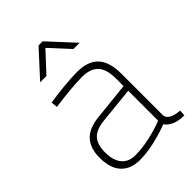

<svg xmlns="http://www.w3.org/2000/svg" viewBox="-218 -827 931 931"><g transform="rotate(-45 247.5 -361.5)"><path d="M48 -137Q48 -202 81 -238Q114 -274 186 -281L376 -301V-353Q376 -417 348.5 -446Q321 -475 265 -475Q197 -475 76 -458L73 -491Q114 -498 169.5 -503.5Q225 -509 265 -509Q340 -509 375.5 -470Q411 -431 411 -353V-65Q415 -29 486 -23L484 8Q446 8 421 -3Q395 -14 381 -34Q341 -18 285 -4.5Q229 9 179 9Q117 9 82.5 -28Q48 -65 48 -137ZM376 -64V-269L190 -250Q133 -244 109 -217Q85 -190 85 -137Q85 -82 109.5 -52.5Q134 -23 180 -23Q227 -23 282 -35.5Q337 -48 376 -64ZM224 -732H252L374 -600H331L239 -700L146 -600H103Z"/></g></svg>

Font: Cairo ExtraLight
Style: Regular
Weight: 275
Designer: Mohamed Gaber, Accademia di Belle Arti di Urbino and others
Foundry: Kief Type Foundry, Accademia di Belle Arti di Urbino and others
Version: Version 3.011